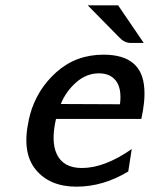

<svg xmlns="http://www.w3.org/2000/svg" viewBox="-20 -690 562 720"><path d="M309 -670H423L519 -529H470Q447 -529 428 -549ZM88 -240Q88 -243 90 -249Q92 -255 92 -258Q118 -354 191.5 -419.5Q265 -485 368 -485Q513 -485 521 -359Q525 -312 510 -244H190Q171 -161 192 -114Q216 -60 287 -60Q372 -60 474 -131L461 -47Q367 10 267 10Q166 10 113.5 -54.5Q61 -119 88 -240ZM208 -300 430 -299Q437 -357 415.5 -386Q394 -415 351 -415Q304 -415 265.5 -381Q227 -347 208 -300Z"/></svg>

Font: Coval
Style: Medium Italic
Weight: 500
Foundry: Context Ltd
Version: Version 001.000